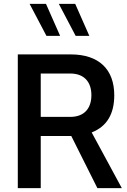

<svg xmlns="http://www.w3.org/2000/svg" viewBox="-20 -981 663 1001"><path d="M192.4 -272H351.6L487.8 0H615.2L458 -290.5C536.6 -321.3 575.7 -386.2 575.7 -484.4C575.7 -619.6 495.6 -697.3 349.1 -697.3H72.8V0H192.4ZM219.7 -960.9H134.3L222.2 -793.9H293.5ZM372.1 -960.9H286.6L374.5 -793.9H445.8ZM346.2 -597.7C419.9 -597.7 456.5 -552.7 456.5 -484.9C456.5 -416.5 419.9 -371.6 346.2 -371.6H192.4V-597.7Z"/></svg>

Font: Estedad SemiBold
Style: Regular
Weight: 600
Designer: Amin Abedi
Version: Version 7.3